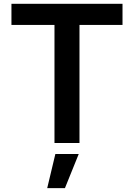

<svg xmlns="http://www.w3.org/2000/svg" viewBox="-20 -747 700 1003"><path d="M39.8 -616.8V-727.3H620V-616.8H395.2V0H264.6V-616.8ZM226.6 235.8 269.2 57.5H391.3L319.2 235.8Z"/></svg>

Font: Inter Zeller Semi Bold
Style: Regular
Weight: 600
Designer: Rasmus Andersson; Joe Bland
Foundry: zeller
Version: Version 3.015;git-dec3a8cb1